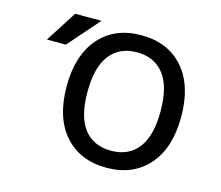

<svg xmlns="http://www.w3.org/2000/svg" viewBox="-107 -902 1214 1053"><g transform="rotate(15 500.0 -375.5)"><path d="M424.8 -155.3Q479.5 -85.9 578.6 -85.9Q677.7 -85.9 731.9 -155.3Q786.1 -224.6 786.1 -364.7Q786.1 -504.9 731.9 -574.7Q677.7 -644.5 578.6 -644.5Q479.5 -644.5 425.3 -574.7Q371.1 -504.9 371.1 -364.7Q371.1 -224.6 424.8 -155.3ZM195.3 -760.7H344.7L189.5 -584H82ZM340.8 -642.6Q427.7 -741.2 578.1 -741.2Q728.5 -741.2 815.9 -642.1Q903.3 -543 903.3 -365.2Q903.3 -187.5 815.9 -88.4Q728.5 10.7 578.1 10.7Q427.7 10.7 340.3 -88.4Q252.9 -187.5 252.9 -365.2Q252.9 -543 340.8 -642.6Z"/></g></svg>

Font: GenEi Gothic M SemiBold
Style: Regular
Weight: 500
Designer: o_tamon (Modified); [Source Han Sans]
Ryoko NISHIZUKA  (kana & ideographs); Paul D. Hunt (Latin, Greek & Cyrillic); Wenl
Version: Version 1.1a;Original Version 1.004